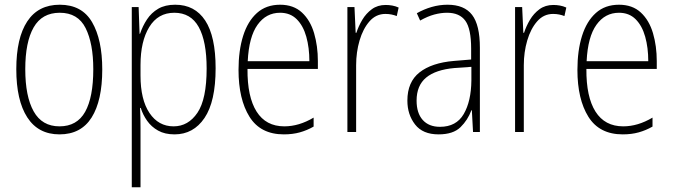

<svg xmlns="http://www.w3.org/2000/svg" viewBox="-20 -610 2850 813"><path d="M413 -316Q413 -184 368 -112.5Q323 -41 232 -41Q142 -41 95.5 -113Q49 -185 49 -317Q49 -449 95.5 -519.5Q142 -590 233 -590Q327 -590 370 -516Q413 -442 413 -316ZM87 -317Q87 -202 122.5 -138.5Q158 -75 232 -75Q306 -75 340.5 -136.5Q375 -198 375 -317Q375 -426 342.5 -491Q310 -556 233 -556Q158 -556 122.5 -494Q87 -432 87 -317Z M722 -590Q805 -590 849 -523Q893 -456 893 -321Q893 -180 846 -110.5Q799 -41 719 -41Q678 -41 649.5 -57Q621 -73 603 -98.5Q585 -124 576 -153H573Q574 -136 574.5 -113.5Q575 -91 575 -67V183H538V-580H567L571 -467H573Q584 -500 602.5 -528Q621 -556 650 -573Q679 -590 722 -590ZM718 -556Q649 -556 612 -495.5Q575 -435 575 -335V-290Q575 -188 613 -131.5Q651 -75 715 -75Q777 -75 816 -132.5Q855 -190 855 -320Q855 -435 821.5 -495.5Q788 -556 718 -556Z M1166 -590Q1223 -590 1258.5 -557Q1294 -524 1310 -469.5Q1326 -415 1326 -351V-318H1028Q1027 -200 1066.5 -137.5Q1106 -75 1184 -75Q1246 -75 1308 -112V-74Q1280 -58 1249.5 -49.5Q1219 -41 1182 -41Q1083 -41 1036.5 -115.5Q990 -190 990 -314Q990 -396 1009.5 -458Q1029 -520 1068 -555Q1107 -590 1166 -590ZM1166 -556Q1107 -556 1070.5 -505Q1034 -454 1029 -351H1290Q1290 -408 1277 -454.5Q1264 -501 1236.5 -528.5Q1209 -556 1166 -556Z M1613 -589Q1627 -589 1641 -586.5Q1655 -584 1668 -578L1660 -542Q1650 -546 1638 -548.5Q1626 -551 1612 -551Q1572 -551 1544.5 -519.5Q1517 -488 1502.5 -438.5Q1488 -389 1488 -334V-51H1451V-580H1481L1486 -471H1489Q1498 -499 1514 -526Q1530 -553 1554.5 -571Q1579 -589 1613 -589Z M1875 -590Q1946 -590 1979 -547Q2012 -504 2012 -408V-51H1983L1978 -143H1976Q1961 -102 1930 -71.5Q1899 -41 1837 -41Q1770 -41 1737.5 -83Q1705 -125 1705 -184Q1705 -263 1756.5 -303.5Q1808 -344 1902 -352L1975 -358V-404Q1975 -488 1950.5 -522Q1926 -556 1873 -556Q1847 -556 1819 -548.5Q1791 -541 1759 -523L1745 -554Q1775 -571 1808 -580.5Q1841 -590 1875 -590ZM1905 -322Q1825 -315 1784.5 -281.5Q1744 -248 1744 -184Q1744 -131 1770 -102Q1796 -73 1843 -73Q1912 -73 1943.5 -127Q1975 -181 1976 -269V-327Z M2323 -589Q2337 -589 2351 -586.5Q2365 -584 2378 -578L2370 -542Q2360 -546 2348 -548.5Q2336 -551 2322 -551Q2282 -551 2254.5 -519.5Q2227 -488 2212.5 -438.5Q2198 -389 2198 -334V-51H2161V-580H2191L2196 -471H2199Q2208 -499 2224 -526Q2240 -553 2264.5 -571Q2289 -589 2323 -589Z M2601 -590Q2658 -590 2693.5 -557Q2729 -524 2745 -469.5Q2761 -415 2761 -351V-318H2463Q2462 -200 2501.5 -137.5Q2541 -75 2619 -75Q2681 -75 2743 -112V-74Q2715 -58 2684.5 -49.5Q2654 -41 2617 -41Q2518 -41 2471.5 -115.5Q2425 -190 2425 -314Q2425 -396 2444.5 -458Q2464 -520 2503 -555Q2542 -590 2601 -590ZM2601 -556Q2542 -556 2505.5 -505Q2469 -454 2464 -351H2725Q2725 -408 2712 -454.5Q2699 -501 2671.5 -528.5Q2644 -556 2601 -556Z"/></svg>

Font: Noto Sans Tamil UI Condensed ExtraLight
Style: Regular
Weight: 200
Width: 3
Designer: Jelle Bosma - Monotype Design Team
Foundry: Monotype Imaging Inc.
Version: Version 2.004; ttfautohint (v1.8.4.7-5d5b)